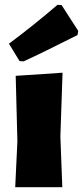

<svg xmlns="http://www.w3.org/2000/svg" viewBox="-20 -775 344 795"><path d="M52 -190 45 -461 239 -474 230 -210 238 0H43ZM235 -754 304 -647 301 -630Q159 -558 78 -521L61 -522L17 -594Q119 -670 218 -755Z"/></svg>

Font: Luna Sans Black
Style: Regular
Weight: 900
Designer: Juan Pablo del Peral
Foundry: Huerta Tipografica
Version: Version 2.001; ttfautohint (v1.5)